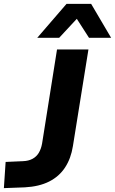

<svg xmlns="http://www.w3.org/2000/svg" viewBox="-47 -960 593 990"><path d="M-27 10 -18 -125 72 -129Q100 -130 120.5 -141Q141 -152 153 -172Q165 -192 170 -220L247 -705H409L329 -207Q319 -143 288.5 -96.5Q258 -50 206.5 -24Q155 2 81 6ZM145 -765 296 -940H423L526 -765H412L349 -863L258 -765Z"/></svg>

Font: Nunito Sans 8pt ExtraBold
Style: Italic
Weight: 800
Italic angle: -9°
Version: Version 3.101;gftools[0.9.27]